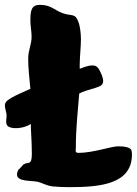

<svg xmlns="http://www.w3.org/2000/svg" viewBox="-37 -734 563 790"><path d="M383 -422C366 -462 361 -479 291 -451V-468C291 -501 296 -540 296 -573C296 -600 291 -629 287 -640C273 -682 260 -666 220 -680C189 -691 173 -714 128 -714C93 -714 88 -693 88 -649C88 -626 93 -606 93 -583C93 -550 79 -528 79 -492C79 -454 84 -412 88 -368H87C85 -366 2 -334 -12 -315C-23 -301 -12 -279 -10 -263C-9 -249 -14 -236 -10 -223C-3 -201 46 -204 72 -215C78 -217 84 -220 90 -224V-209C90 -201 94 -145 94 -101C94 -51 79 -70 59 -57C60 -58 42 -37 40 -37V-38C35 -29 33 -22 33 -16C33 14 88 8 118 14C136 18 154 30 179 33C199 35 223 36 247 36C374 36 506 25 506 -99C506 -104 505 -110 504 -115C500 -129 471 -132 449 -132C421 -132 346 -105 286 -105C270 -105 275 -116 275 -126C275 -204 283 -277 289 -349L301 -355C319 -363 353 -370 371 -378C395 -388 387 -408 383 -422Z"/></svg>

Font: Freckle Face
Style: Regular
Weight: 400
Designer: Astigmatic (AOETI)
Foundry: Astigmatic (AOETI)
Version: Version 1.000